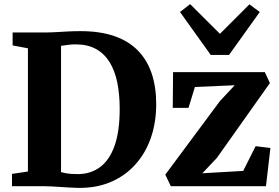

<svg xmlns="http://www.w3.org/2000/svg" viewBox="-20 -900 1348 928"><path d="M353.5 8Q334.5 7.5 312.8 6.2Q291 5 269.2 3.5Q247.5 2 228 1Q208.5 0 193 0H38V-59.5L115 -71V-666.5L41 -680.5V-743H191.5Q223.5 -743 252.2 -744.8Q281 -746.5 309.2 -748Q337.5 -749.5 369 -749.5Q463 -749.5 532 -725.8Q601 -702 646 -656.2Q691 -610.5 713 -545Q735 -479.5 735 -397Q735 -308 709 -233.2Q683 -158.5 633.2 -103.8Q583.5 -49 513.2 -19.5Q443 10 353.5 8ZM359.5 -58.5Q419.5 -59.5 464.2 -92.8Q509 -126 533.8 -195.5Q558.5 -265 558.5 -373.5Q558.5 -444 546.8 -501.5Q535 -559 509.5 -600Q484 -641 443.8 -663.2Q403.5 -685.5 347 -685.5Q329.5 -685.5 316 -684Q302.5 -682.5 292 -680.8Q281.5 -679 275 -678.5V-68Q287.5 -64.5 301.2 -62.2Q315 -60 329.5 -59.2Q344 -58.5 359.5 -58.5ZM1114.5 -488 922 -479.5 891 -378.5H815L816.5 -551.5H1260L1284.5 -498.5L1028 -136.5L958 -62.5L1155.5 -74L1215.5 -193.5L1287 -184.5L1265.5 0H805.5L779 -56L1043 -411.5ZM998.5 -634.5 850 -842 899 -880 1043 -736.5 1185.5 -879 1235.5 -842 1087 -634.5Z"/></svg>

Font: Merriweather 28pt ExtraBold
Style: Regular
Weight: 800
Version: Version 2.100